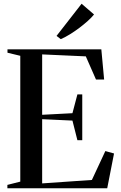

<svg xmlns="http://www.w3.org/2000/svg" viewBox="-20 -1007 647 1027"><path d="M88.5 -35.5V-708.5L20 -725V-743H522L537 -581.5H493.5L439 -705.5L205.5 -716V-393L367.5 -401.5L394 -502H420V-257H394L367.5 -362L205.5 -369.5V-26L471.5 -44.5L543.5 -199L590 -186L553.5 0H19.5V-18ZM304.5 -798 282.5 -815 416.5 -987 483 -929.5Q470.5 -914 449.8 -895.2Q429 -876.5 404.5 -858Q380 -839.5 354.5 -823.8Q329 -808 306 -798Z"/></svg>

Font: Merriweather 144pt Medium
Style: Regular
Weight: 500
Version: Version 2.100